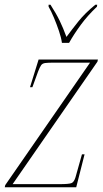

<svg xmlns="http://www.w3.org/2000/svg" viewBox="-22 -786 434 806"><path d="M-2 0 0 -9 356 -523H204Q180 -523 168 -521.5Q156 -520 150.5 -512Q145 -504 138 -486L114 -420H104L140 -536H389L387 -527L31 -13H228Q268 -13 278.5 -17.5Q289 -22 295 -42L322 -138H333L298 0ZM238 -606Q235 -628 225.5 -656Q216 -684 204.5 -711.5Q193 -739 182 -758V-766H190Q214 -729 228.5 -699Q243 -669 257 -631Q279 -661 307 -696Q335 -731 378 -766H386L385 -758Q346 -721 317 -681.5Q288 -642 268 -606Z"/></svg>

Font: Noto Serif Display SemiCondensed Thin
Style: Italic
Weight: 100
Width: 4
Italic angle: -12°
Designer: Monotype Design Team
Foundry: Monotype Imaging Inc.
Version: Version 2.009